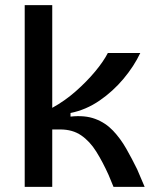

<svg xmlns="http://www.w3.org/2000/svg" viewBox="-20 -726 603 746"><path d="M76 0V-706H183V-307Q232 -334 274.5 -371.5Q317 -409 349.5 -448Q382 -487 399 -520H525Q501 -469 460 -420Q419 -371 366.5 -335Q314 -299 254 -287V-273Q310 -279 350 -264Q390 -249 419 -218.5Q448 -188 470.5 -148.5Q493 -109 513 -68L542 0H421L402 -46Q379 -97 354 -137Q329 -177 295.5 -200Q262 -223 214 -223H183V0Z"/></svg>

Font: Bricolage Grotesque 10pt Medium
Style: Regular
Weight: 500
Designer: Mathieu Triay
Foundry: Atelier Triay
Version: Version 1.000; ttfautohint (v1.8.4.7-5d5b);gftools[0.9.32]